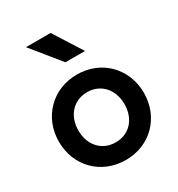

<svg xmlns="http://www.w3.org/2000/svg" viewBox="-210 -979 1103 1188"><g transform="rotate(-30 341.5 -385.0)"><path d="M342 72C517 72 645 -59 645 -233C645 -406 517 -538 342 -538C166 -538 38 -406 38 -233C38 -59 166 72 342 72ZM342 -54C243 -54 177 -129 177 -233C177 -336 243 -412 342 -412C440 -412 506 -336 506 -233C506 -129 441 -54 342 -54ZM319 -639H459L330 -842H154Z"/></g></svg>

Font: LINE Seed JP_OTF Bold
Style: Regular
Weight: 700
Designer: LINE & Fontrix & Fontworks
Version: Version 1.009